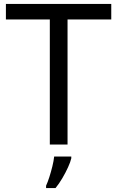

<svg xmlns="http://www.w3.org/2000/svg" viewBox="-20 -734 596 975"><path d="M323 0H233V-635H10V-714H545V-635H323ZM342 70Q338 88 325.5 115.5Q313 143 296.5 171Q280 199 262 221H214V209Q222 192 230.5 165.5Q239 139 246 110.5Q253 82 255 61H342Z"/></svg>

Font: Noto Sans Bengali UI
Style: Regular
Weight: 400
Designer: Jelle Bosma - Monotype Design Team
Foundry: Monotype Imaging Inc.
Version: Version 2.003; ttfautohint (v1.8.4.7-5d5b)